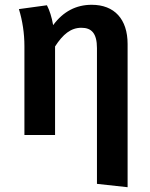

<svg xmlns="http://www.w3.org/2000/svg" viewBox="-20 -564 625 802"><path d="M363 -544C298 -544 244 -516 202 -459C196 -493 187 -521 176 -542L59 -526C74 -477 82 -425 82 -371V0H210V-370C243 -421 276 -448 320 -448C363 -448 385 -424 385 -363V204L513 218V-380C513 -484 458 -544 363 -544Z"/></svg>

Font: Fira Sans Medium
Style: Regular
Weight: 500
Designer: Carrois Corporate & Edenspiekermann AG
Foundry: Carrois Corporate GbR & Edenspiekermann AG
Version: Version 4.203